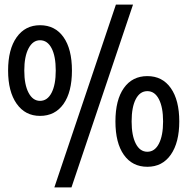

<svg xmlns="http://www.w3.org/2000/svg" viewBox="-20 -725 810 830"><path d="M215 85 481 -705H555L289 85ZM153 -224Q89 -224 52 -276.5Q15 -329 15 -420Q15 -512 52 -564Q89 -616 153 -616Q218 -616 254.5 -564.5Q291 -513 291 -420Q291 -327 254.5 -275.5Q218 -224 153 -224ZM153 -289Q185 -289 203 -324Q221 -359 221 -420Q221 -482 203 -516.5Q185 -551 153 -551Q122 -551 103.5 -516Q85 -481 85 -420Q85 -359 103.5 -324Q122 -289 153 -289ZM617 -4Q552 -4 515.5 -55.5Q479 -107 479 -200Q479 -293 515.5 -344.5Q552 -396 617 -396Q682 -396 718.5 -344Q755 -292 755 -200Q755 -109 718.5 -56.5Q682 -4 617 -4ZM617 -69Q649 -69 667 -104Q685 -139 685 -200Q685 -261 667 -296Q649 -331 617 -331Q585 -331 567 -296.5Q549 -262 549 -200Q549 -139 567 -104Q585 -69 617 -69Z"/></svg>

Font: Imprima
Style: Regular
Weight: 400
Designer: Eduardo Tunni
Foundry: Eduardo Tunni
Version: Version 1.002; ttfautohint (v1.8.4.7-5d5b);gftools[0.9.23]